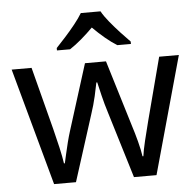

<svg xmlns="http://www.w3.org/2000/svg" viewBox="-54 -820 893 874"><g transform="rotate(-5 393.0 -383.5)"><path d="M431 -303Q418 -344 408.5 -383.5Q399 -423 394 -445H390Q386 -423 377 -383.5Q368 -344 354 -302L258 -1H158L11 -537H102L176 -251Q187 -208 197 -164Q207 -120 211 -91H215Q219 -108 224.5 -133Q230 -158 237 -185.5Q244 -213 251 -235L346 -537H442L534 -235Q545 -201 555.5 -161Q566 -121 570 -92H574Q577 -117 587.5 -161Q598 -205 610 -251L685 -537H775L626 -1H523ZM437 -766Q449 -744 471.5 -716.5Q494 -689 518.5 -662.5Q543 -636 562 -617V-606H500Q474 -622 446 -645.5Q418 -669 391 -696Q364 -669 337 -646Q310 -623 284 -606H224V-617Q243 -637 266.5 -663Q290 -689 312 -716.5Q334 -744 347 -766Z"/></g></svg>

Font: Noto Znamenny Musical Notation
Style: Regular
Weight: 400
Version: Version 1.003; ttfautohint (v1.8.4.7-5d5b)